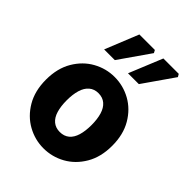

<svg xmlns="http://www.w3.org/2000/svg" viewBox="-217 -865 990 990"><g transform="rotate(45 277.5 -370.5)"><path d="M277 12Q215 12 160 -18.5Q105 -49 70.5 -107.5Q36 -166 36 -248Q36 -330 70.5 -388.5Q105 -447 160 -477.5Q215 -508 277 -508Q340 -508 395 -477.5Q450 -447 484.5 -388.5Q519 -330 519 -248Q519 -166 484.5 -107.5Q450 -49 395 -18.5Q340 12 277 12ZM277 -107Q308 -107 328.5 -124Q349 -141 358.5 -173Q368 -205 368 -248Q368 -291 358.5 -323Q349 -355 328.5 -372.5Q308 -390 277 -390Q247 -390 226.5 -372.5Q206 -355 196.5 -323Q187 -291 187 -248Q187 -205 196.5 -173Q206 -141 226.5 -124Q247 -107 277 -107ZM138 -570 212 -753H325L333 -738L216 -570ZM312 -570 387 -753H499L508 -738L391 -570Z"/></g></svg>

Font: Mada
Style: Bold
Weight: 700
Designer: Khaled Hosny
Version: Version 1.5